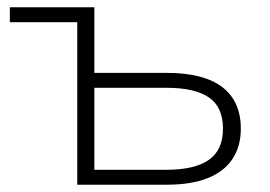

<svg xmlns="http://www.w3.org/2000/svg" viewBox="-20 -507 740 527"><path d="M192 0V-446H7V-487H239V-307H437Q539 -307 590 -268Q641 -229 641 -154Q641 -105 618 -70.5Q595 -36 550 -18Q505 0 437 0ZM239 -41H437Q514 -41 553 -68Q592 -95 592 -154Q592 -213 553.5 -239.5Q515 -266 437 -266H239Z"/></svg>

Font: Nunito Sans 10pt SemiExpanded ExtraLight
Style: Regular
Weight: 250
Width: 6
Designer: Vernon Adams
Foundry: Vernon Adams
Version: Version 3.101;gftools[0.9.27]